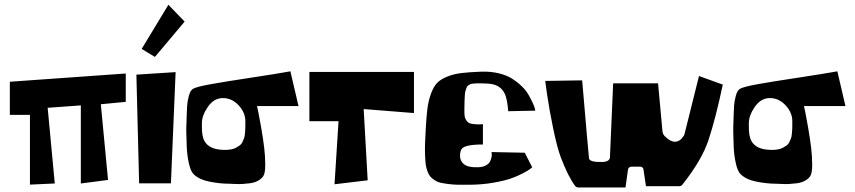

<svg xmlns="http://www.w3.org/2000/svg" viewBox="-20 -789 3653 820"><path d="M107.9 -0.5V-298.3H22V-439.9L517.1 -475.1V-354L410.6 -343.8L441.4 -20.5L325.2 -5.4V-338.9L183.6 -328.6L213.9 -5.4Z M641.6 -545.9 585 -580.1 699.2 -768.6 768.6 -696.8ZM574.2 -5.9 562.5 -470.2 730 -481 710 -5.9Z M1220.2 -484.4 1254.9 -335.9H1077.6Q1080.1 -325.7 1083.7 -308.1Q1087.4 -290.5 1095.5 -243.9Q1103.5 -197.3 1108.2 -159.4Q1112.8 -121.6 1112.8 -85Q1112.8 -48.3 1104 -36.1Q1095.2 -23.9 1080.8 -16.4Q1066.4 -8.8 1047.4 -6.3Q1028.3 -3.9 1014.6 -3.2Q1001 -2.4 980.7 -3.4Q960.4 -4.4 957 -4.4Q919.4 -4.4 875 -13.2Q830.6 -22 807.1 -44.9Q794.4 -57.1 786.9 -90.6Q779.3 -124 777.6 -161.4Q775.9 -198.7 775.6 -225.6Q775.4 -252.4 776.4 -263.2Q776.4 -264.6 777.1 -289.8Q777.8 -314.9 779.1 -335.7Q780.3 -356.4 786.4 -378.9Q792.5 -401.4 802.7 -408.7Q815.9 -418 879.9 -429.4Q943.8 -440.9 1054 -457.5Q1164.1 -474.1 1220.2 -484.4ZM929.7 -370.1Q893.1 -369.1 867.7 -332.5Q842.3 -295.9 842.3 -263.2Q842.3 -260.3 842.3 -253.4Q841.3 -208 853 -187Q873 -150.4 934.6 -148.9Q951.2 -148.4 964.8 -150.6Q978.5 -152.8 987.8 -158Q997.1 -163.1 1004.2 -168.2Q1011.2 -173.3 1015.4 -182.4Q1019.5 -191.4 1022.2 -198.2Q1024.9 -205.1 1025.9 -216.6Q1026.9 -228 1027.3 -234.4Q1027.8 -240.7 1027.8 -252.7Q1027.8 -264.6 1027.8 -269.5Q1028.8 -307.1 999.3 -339.1Q969.7 -371.1 929.7 -370.1Z M1425.8 -271.5H1301.3V-481.9H1748V-306.2L1533.2 -323.2L1550.3 -19L1408.7 -2Z M2266.1 -316.4 2150.4 -314Q2147.5 -353 2140.6 -375.7Q2133.8 -398.4 2119.1 -411.6Q2104.5 -424.8 2085 -429Q2065.4 -433.1 2031.7 -433.1Q2019.5 -433.1 2014.2 -432.9Q2008.8 -432.6 2000.2 -431.9Q1991.7 -431.2 1988.3 -429.2Q1984.9 -427.2 1979.7 -424.1Q1974.6 -420.9 1972.9 -415.3Q1971.2 -409.7 1968.5 -402.3Q1965.8 -395 1965.3 -384Q1964.8 -373 1964.1 -359.9Q1963.4 -346.7 1963.4 -328.6Q1963.4 -327.6 1963.4 -318.8Q1963.4 -310.1 1963.4 -307.1Q1963.4 -304.2 1964.1 -296.4Q1964.8 -288.6 1966.6 -284.7Q1968.3 -280.8 1971.4 -275.4Q1974.6 -270 1979 -266.6Q1984.9 -261.2 2000.7 -259.3Q2016.6 -257.3 2029.8 -257.8L2042.5 -258.8V-171.9Q2001.5 -171.9 1980.2 -167Q1959 -162.1 1952.6 -154.1Q1946.3 -146 1944.8 -129.4Q1942.9 -104 1960.4 -88.6Q1978 -73.2 2021.5 -74.7Q2041.5 -75.2 2054.7 -82.3Q2067.9 -89.4 2072.5 -98.6Q2077.1 -107.9 2079.1 -117.4Q2081.1 -127 2080.1 -133.3L2079.1 -139.6L2221.2 -136.7L2252.9 -74.7Q2250 -71.8 2243.7 -66.9Q2237.3 -62 2213.9 -49.3Q2190.4 -36.6 2162.6 -26.9Q2134.8 -17.1 2087.6 -8.8Q2040.5 -0.5 1987.3 0Q1957 0.5 1935.5 0Q1914.1 -0.5 1893.8 -3.2Q1873.5 -5.9 1860.6 -8.8Q1847.7 -11.7 1835.7 -19.8Q1823.7 -27.8 1817.4 -35.4Q1811 -43 1805.4 -58.1Q1799.8 -73.2 1798.1 -87.6Q1796.4 -102.1 1795.4 -126.2Q1794.4 -150.4 1795.2 -173.3Q1795.9 -196.3 1797.9 -231.4Q1800.8 -288.1 1805.2 -323.5Q1809.6 -358.9 1820.6 -388.7Q1831.5 -418.5 1846.2 -434.1Q1860.8 -449.7 1888.4 -461.2Q1916 -472.7 1949.2 -476.8Q1982.4 -481 2034.7 -482.9Q2074.7 -484.4 2109.4 -476.1Q2144 -467.8 2167 -453.1Q2189.9 -438.5 2208.5 -420.4Q2227.1 -402.3 2237.3 -384Q2247.6 -365.7 2254.6 -350.6Q2261.7 -335.4 2264.2 -326.2Z M2308.6 -443.4 2466.3 -445.8Q2493.7 -126 2495.6 -112.8Q2498 -95.7 2553.2 -97.2Q2563 -97.7 2569.6 -99.9Q2576.2 -102.1 2579.1 -105Q2582 -107.9 2583.5 -111.1Q2585 -114.3 2585 -116.2V-118.2L2598.6 -433.1H2790.5L2809.1 -230Q2810.1 -215.3 2820.8 -205.6Q2843.8 -183.6 2862.3 -183.6Q2883.8 -183.6 2899.9 -208.5Q2903.3 -213.9 2903.8 -217.8L2965.3 -464.4L3066.9 -427.7Q3037.1 -286.1 3005.9 -190.9Q2977.1 -104.5 2894 0Q2888.7 6.3 2880.4 6.3H2738.8L2728 -66.4Q2727.5 -70.8 2723.6 -74Q2719.7 -77.1 2715.3 -77.1H2676.3Q2670.9 -77.1 2666.7 -73.5Q2662.6 -69.8 2662.1 -64.9L2651.4 11.7H2450.7Q2440.9 11.7 2435.5 3.9Q2407.2 -33.7 2375.5 -115.7Q2359.4 -158.7 2342.5 -240.5Q2325.7 -322.3 2316.9 -382.8Z M3556.2 -484.4 3590.8 -335.9H3413.6Q3416 -325.7 3419.7 -308.1Q3423.3 -290.5 3431.4 -243.9Q3439.5 -197.3 3444.1 -159.4Q3448.7 -121.6 3448.7 -85Q3448.7 -48.3 3439.9 -36.1Q3431.2 -23.9 3416.7 -16.4Q3402.3 -8.8 3383.3 -6.3Q3364.3 -3.9 3350.6 -3.2Q3336.9 -2.4 3316.7 -3.4Q3296.4 -4.4 3293 -4.4Q3255.4 -4.4 3210.9 -13.2Q3166.5 -22 3143.1 -44.9Q3130.4 -57.1 3122.8 -90.6Q3115.2 -124 3113.5 -161.4Q3111.8 -198.7 3111.6 -225.6Q3111.3 -252.4 3112.3 -263.2Q3112.3 -264.6 3113 -289.8Q3113.8 -314.9 3115 -335.7Q3116.2 -356.4 3122.3 -378.9Q3128.4 -401.4 3138.7 -408.7Q3151.9 -418 3215.8 -429.4Q3279.8 -440.9 3389.9 -457.5Q3500 -474.1 3556.2 -484.4ZM3265.6 -370.1Q3229 -369.1 3203.6 -332.5Q3178.2 -295.9 3178.2 -263.2Q3178.2 -260.3 3178.2 -253.4Q3177.2 -208 3189 -187Q3209 -150.4 3270.5 -148.9Q3287.1 -148.4 3300.8 -150.6Q3314.5 -152.8 3323.7 -158Q3333 -163.1 3340.1 -168.2Q3347.2 -173.3 3351.3 -182.4Q3355.5 -191.4 3358.2 -198.2Q3360.8 -205.1 3361.8 -216.6Q3362.8 -228 3363.3 -234.4Q3363.8 -240.7 3363.8 -252.7Q3363.8 -264.6 3363.8 -269.5Q3364.7 -307.1 3335.2 -339.1Q3305.7 -371.1 3265.6 -370.1Z"/></svg>

Font: Some Time Later
Style: Regular
Weight: 400
Version: Version 003.300